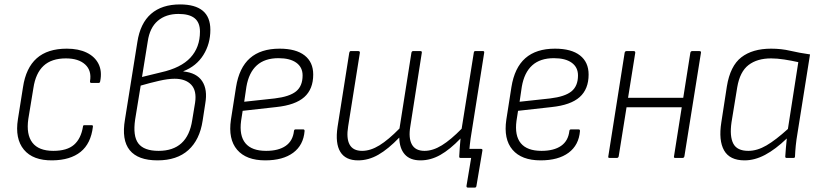

<svg xmlns="http://www.w3.org/2000/svg" viewBox="-20 -714 3716 868"><path d="M217 11Q129 12 88 -37.5Q47 -87 61 -175L84 -320Q97 -407 146 -450.5Q195 -494 282 -494Q335 -494 372 -476Q409 -458 425.5 -425Q442 -392 433 -347Q432 -339 426 -339H393Q386 -339 387 -347Q395 -395 365 -422.5Q335 -450 278 -450Q213 -450 177 -416.5Q141 -383 131 -316L108 -176Q98 -106 126.5 -69Q155 -32 221 -32Q283 -32 314.5 -59.5Q346 -87 355 -141Q355 -148 361 -148H395Q401 -148 400 -141Q391 -65 344.5 -27.5Q298 10 217 11Z M692 11Q604 11 566.5 -35Q529 -81 545 -174L601 -524Q614 -609 663 -651.5Q712 -694 794 -694Q862 -694 896.5 -665.5Q931 -637 931 -579Q931 -516 899.5 -465.5Q868 -415 809 -392V-391Q869 -385 894 -347Q919 -309 908 -246L896 -168Q883 -82 831.5 -35.5Q780 11 692 11ZM697 -32Q828 -32 849 -171L862 -250Q870 -304 844.5 -331Q819 -358 769 -358Q740 -358 698.5 -348.5Q657 -339 616 -327L591 -174Q580 -99 605.5 -65.5Q631 -32 697 -32ZM622 -366 708 -387Q798 -407 841 -453.5Q884 -500 884 -571Q884 -612 860 -631.5Q836 -651 787 -651Q730 -651 693.5 -620Q657 -589 648 -527Z M1179 11Q1093 11 1052 -37Q1011 -85 1024 -173L1047 -320Q1061 -408 1110 -451Q1159 -494 1244 -494Q1318 -494 1357 -463.5Q1396 -433 1396 -377Q1396 -311 1355.5 -275Q1315 -239 1229 -230L1077 -213L1070 -168Q1061 -101 1089.5 -66.5Q1118 -32 1183 -32Q1239 -32 1271.5 -54.5Q1304 -77 1309 -122Q1310 -129 1316 -129H1351Q1357 -129 1357 -122Q1352 -58 1305.5 -23.5Q1259 11 1179 11ZM1084 -254 1222 -269Q1289 -277 1318.5 -301Q1348 -325 1348 -373Q1348 -410 1319.5 -430.5Q1291 -451 1239 -451Q1177 -451 1141 -418.5Q1105 -386 1094 -322Z M2095 134Q2088 134 2089 126L2110 0H2069L2103 -41H2154Q2162 -41 2161 -34L2134 126Q2133 134 2127 134ZM1599 11Q1542 11 1518.5 -27.5Q1495 -66 1506 -140L1559 -476Q1561 -483 1565 -483H1600Q1607 -483 1607 -476L1554 -143Q1545 -89 1560.5 -60.5Q1576 -32 1617 -32Q1655 -32 1695.5 -57Q1736 -82 1786 -133L1840 -476Q1842 -483 1847 -483H1881Q1888 -483 1887 -476L1835 -143Q1826 -90 1842 -61Q1858 -32 1899 -32Q1937 -32 1977.5 -57Q2018 -82 2067 -132L2122 -476Q2123 -483 2128 -483H2164Q2170 -483 2169 -476L2112 -116Q2107 -87 2104 -59Q2101 -31 2100 -7Q2100 0 2093 0H2062Q2056 0 2056 -6Q2057 -27 2058.5 -46.5Q2060 -66 2062 -88Q2014 -38 1970.5 -13.5Q1927 11 1881 11Q1834 11 1810 -16Q1786 -43 1785 -92Q1735 -40 1690.5 -14.5Q1646 11 1599 11Z M2424 11Q2338 11 2297 -37Q2256 -85 2269 -173L2292 -320Q2306 -408 2355 -451Q2404 -494 2489 -494Q2563 -494 2602 -463.5Q2641 -433 2641 -377Q2641 -311 2600.5 -275Q2560 -239 2474 -230L2322 -213L2315 -168Q2306 -101 2334.5 -66.5Q2363 -32 2428 -32Q2484 -32 2516.5 -54.5Q2549 -77 2554 -122Q2555 -129 2561 -129H2596Q2602 -129 2602 -122Q2597 -58 2550.5 -23.5Q2504 11 2424 11ZM2329 -254 2467 -269Q2534 -277 2563.5 -301Q2593 -325 2593 -373Q2593 -410 2564.5 -430.5Q2536 -451 2484 -451Q2422 -451 2386 -418.5Q2350 -386 2339 -322Z M3033 0Q3025 0 3027 -7L3101 -476Q3103 -483 3109 -483H3142Q3150 -483 3149 -476L3074 -7Q3072 0 3066 0ZM2736 0Q2728 0 2730 -7L2804 -476Q2806 -483 2812 -483H2845Q2852 -483 2852 -476L2777 -7Q2775 0 2769 0ZM2803 -229 2809 -272H3077L3071 -229Z M3346 11Q3279 11 3253.5 -34Q3228 -79 3241 -161L3266 -323Q3281 -416 3331.5 -455Q3382 -494 3466 -494Q3512 -494 3552.5 -484.5Q3593 -475 3642 -468L3586 -116Q3580 -81 3577.5 -55.5Q3575 -30 3574 -6Q3574 0 3567 0H3536Q3530 0 3530 -6Q3531 -26 3533 -46.5Q3535 -67 3537 -88Q3486 -39 3439 -14Q3392 11 3346 11ZM3363 -32Q3403 -32 3445 -56.5Q3487 -81 3542 -131L3589 -433Q3558 -440 3525.5 -445Q3493 -450 3466 -450Q3403 -450 3364 -420Q3325 -390 3313 -320L3287 -161Q3278 -98 3295 -65Q3312 -32 3363 -32Z"/></svg>

Font: Sofia Sans Semi Condensed Light
Style: Italic
Weight: 300
Italic angle: -9°
Version: Version 4.100